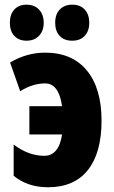

<svg xmlns="http://www.w3.org/2000/svg" viewBox="-20 -787 484 817"><path d="M184.1 9.8Q97.2 9.8 38.1 -39.1V-171.9Q101.6 -124 168 -124Q230.5 -124 244.1 -214.8H105V-335H244.1Q230.5 -432.1 171.9 -432.1Q119.1 -432.1 65.9 -398.9L22.9 -521Q93.8 -563 171.9 -563Q287.1 -563 349.6 -487.1Q412.1 -411.1 412.1 -273.9Q412.1 -136.7 354 -63.5Q295.9 9.8 184.1 9.8ZM22 -689.9Q22 -726.6 41.3 -746.8Q60.5 -767.1 92.8 -767.1Q126.5 -767.1 146.2 -746.1Q166 -725.1 166 -689.9Q166 -655.8 146.2 -634.8Q126.5 -613.8 92.8 -613.8Q60.5 -613.8 41.3 -634Q22 -654.3 22 -689.9ZM214.8 -689.9Q214.8 -726.6 234.6 -746.8Q254.4 -767.1 287.1 -767.1Q321.8 -767.1 340.8 -746.1Q359.9 -725.1 359.9 -689.9Q359.9 -655.8 340.8 -634.8Q321.8 -613.8 287.1 -613.8Q252.9 -613.8 233.9 -634.3Q214.8 -654.8 214.8 -689.9Z"/></svg>

Font: Open Sans Condensed ExtraBold
Style: Regular
Weight: 800
Width: 3
Designer: Monotype Design Team
Foundry: Monotype Imaging Inc.
Version: Version 3.000; ttfautohint (v1.8.4)